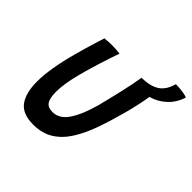

<svg xmlns="http://www.w3.org/2000/svg" viewBox="-196 -982 1194 1194"><g transform="rotate(45 401.5 -385.0)"><path d="M250.5 17.5Q156 17.5 117 -35.8Q78 -89 78 -189Q78 -246 90 -318Q102 -390 125 -474Q133 -505 144 -542.2Q155 -579.5 165.8 -614.8Q176.5 -650 184.5 -675Q199.5 -676.5 215.8 -677.8Q232 -679 246.5 -679Q266.5 -679 285.5 -677.5Q304.5 -676 318.5 -674.5Q297 -614.5 273.8 -539.8Q250.5 -465 233.5 -400.5Q219.5 -346.5 213 -303.2Q206.5 -260 206.5 -228.5Q206.5 -173 222.5 -147.8Q238.5 -122.5 280 -122.5Q340.5 -122.5 382 -185.5Q423.5 -248.5 453.5 -359.5Q460.5 -386.5 470.5 -427.5Q480.5 -468.5 491 -513.8Q501.5 -559 509.5 -599.2Q517.5 -639.5 521 -664.5Q599.5 -666.5 641.2 -694.8Q683 -723 700.5 -788Q719 -788 741.5 -785.8Q764 -783.5 781.5 -779.8Q799 -776 803 -771.5Q782.5 -710 739 -670.2Q695.5 -630.5 640 -615.5Q634.5 -578.5 624.5 -533Q614.5 -487.5 603 -444Q576.5 -345 547 -261Q517.5 -177 478.2 -114.5Q439 -52 383.8 -17.2Q328.5 17.5 250.5 17.5Z"/></g></svg>

Font: Grandstander Medium
Style: Italic
Weight: 500
Italic angle: -15°
Designer: Tyler Finck
Foundry: Etcetera Type Co
Version: Version 1.200; ttfautohint (v1.8.3)